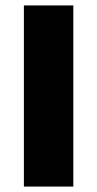

<svg xmlns="http://www.w3.org/2000/svg" viewBox="-20 -687 358 707"><path d="M68 0V-667H250V0Z"/></svg>

Font: Maven Pro ExtraBold
Style: Regular
Weight: 800
Designer: Joe Prince
Foundry: Joe Prince
Version: Version 2.100